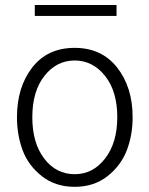

<svg xmlns="http://www.w3.org/2000/svg" viewBox="-20 -719 589 757"><path d="M117.2 -656.2V-699.2H439.5V-656.2ZM107.4 -256.8Q107.4 -155.3 154.3 -93.8Q201.2 -32.2 274.4 -32.2Q346.7 -32.2 394.5 -94.2Q442.4 -156.2 442.4 -256.8Q442.4 -359.4 394 -419.9Q345.7 -480.5 274.4 -480.5Q203.1 -480.5 155.3 -419.9Q107.4 -359.4 107.4 -256.8ZM46.9 -256.8Q46.9 -375 106.9 -452.6Q167 -530.3 274.4 -530.3Q380.9 -530.3 441.9 -452.6Q502.9 -375 502.9 -256.8Q502.9 -186.5 480 -126.5Q457 -66.4 403.8 -24.4Q350.6 17.6 274.4 17.6Q198.2 17.6 145 -24.4Q91.8 -66.4 69.3 -126.5Q46.9 -186.5 46.9 -256.8Z"/></svg>

Font: Gothic A1 Light
Style: Regular
Weight: 300
Version: Version 2.50